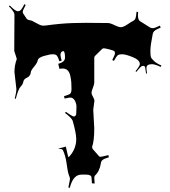

<svg xmlns="http://www.w3.org/2000/svg" viewBox="-20 -930 823 927"><path d="M395.5 -86.9Q388.2 -86.9 372.6 -86.9Q333 -86.9 316.9 -22.9L310.1 -24.9Q317.9 -63 317.9 -67.1Q317.9 -71.3 312.5 -85Q307.1 -98.6 301.8 -138.9Q296.4 -179.2 283.2 -206.1Q279.3 -211.9 260.3 -211.9Q261.2 -212.9 262.2 -212.9L297.9 -222.2L309.1 -172.9L310.1 -171.9Q312 -171.9 316.9 -176.8Q348.1 -212.9 348.1 -258.8Q348.1 -286.1 331.1 -346.2Q326.2 -360.8 293.9 -384.8L297.9 -390.1Q325.2 -370.1 336.9 -367.2Q348.1 -370.1 348.1 -381.8L349.1 -411.1Q350.1 -427.7 341.8 -443.4Q333.5 -459 318.8 -459Q314 -459 292 -454.1L289.1 -465.8Q313.5 -472.2 319.3 -478Q325.2 -483.9 325.2 -501Q325.2 -518.1 324.2 -532.5Q323.2 -546.9 319.3 -564.5Q311.5 -599.1 283.2 -599.1Q272.9 -599.1 267.1 -597.2L261.2 -622.1Q293.9 -630.4 293.9 -651.9Q293.9 -683.1 285.2 -683.1Q279.3 -683.1 275.6 -677.7Q272 -672.4 272 -665Q272 -657.7 277.8 -637.2L267.1 -633.8Q259.8 -655.3 254.4 -661.6Q249 -668 234.9 -668Q220.7 -668 192.6 -659.9Q164.6 -651.9 162.4 -639.2Q160.2 -626.5 144.5 -607.9Q128.9 -589.4 128.7 -580.8Q128.4 -572.3 123 -565.2Q117.7 -558.1 111.8 -555.7Q95.7 -548.8 93.5 -538.3Q91.3 -527.8 87.6 -522Q84 -516.1 79.6 -511.7Q68.4 -500.5 56.2 -453.1L51.3 -454.1Q59.1 -485.8 59.1 -500L49.8 -582Q49.8 -613.3 60.1 -642.1L61 -646L48.8 -684.1L49.8 -859.9Q49.8 -872.1 22.9 -899.9L26.9 -903.8Q53.7 -876 65.9 -876H67.9Q74.7 -876 80.6 -881.8Q86.4 -887.7 98.1 -910.2L104 -905.8Q89.8 -879.9 89.8 -873Q89.8 -866.2 93.3 -862.8L109.9 -837.9Q115.7 -833 124.5 -832.3Q133.3 -831.5 155 -818.8Q176.8 -806.2 187.3 -806.2Q197.8 -806.2 207 -807.6Q216.3 -809.1 232.7 -811Q249 -813 270.5 -814.9Q325.2 -819.8 395 -819.8L501 -818.8Q512.2 -818.8 532.5 -808.8Q552.7 -798.8 564.2 -798.8Q575.7 -798.8 595.9 -812.5Q616.2 -826.2 623.3 -829.3Q630.4 -832.5 633.8 -840.3Q637.2 -848.1 639.2 -873L647 -872.1L646 -856Q646 -833 657.2 -827.1L702.1 -798.8Q708.5 -793.9 717.8 -793.9Q727.1 -793.9 752 -806.2L755.9 -796.9Q733.4 -787.6 726.1 -781Q718.8 -774.4 717.3 -765.1Q706.1 -710 706.1 -686.3Q706.1 -662.6 708.3 -655.3Q710.4 -647.9 722.9 -636Q735.4 -624 759.3 -613.8L755.9 -606.9Q727.5 -620.1 713.9 -620.1Q687 -620.1 687 -602.1Q687 -594.2 689.9 -575.2H685.1Q681.6 -605.5 679.2 -608.4Q676.8 -611.3 673.8 -611.8H669.9Q663.6 -611.8 656.2 -604Q648.9 -596.2 638.2 -583L634.3 -585.9Q655.3 -612.3 655.3 -620.1Q655.3 -640.1 621.1 -654.1Q586.9 -668 570.1 -668Q553.2 -668 546.9 -661.9Q540.5 -655.8 530.3 -636.2L522 -640.1Q535.2 -666 535.2 -673.1Q535.2 -680.2 530.3 -685.1L531.2 -683.1Q527.8 -686.5 507.3 -691.7Q486.8 -696.8 481.4 -696.8Q476.1 -696.8 472.2 -692.9L439 -660.2Q435.1 -656.2 435.1 -650.9V-530.8Q435.1 -522.5 428.5 -506.1Q421.9 -489.7 421.9 -482.2Q421.9 -474.6 429 -462.4Q436 -450.2 436 -443.8L430.2 -400.9L435.1 -311Q435.1 -250 424.8 -221.2Q424.8 -212.9 428.2 -210L455.1 -179.2Q459.5 -172.9 465.1 -172.9Q470.7 -172.9 502.9 -181.2L505.9 -170.9Q482.4 -163.6 475.3 -157.7Q468.3 -151.9 467.3 -143.1Q460.9 -102.5 439 -83Q435.1 -77.1 435.1 -73.2L437 -43.9L423.8 -44.9L421.9 -71.8Q421.9 -86.9 395.5 -86.9ZM531.2 -683.1 532.2 -682.1Z"/></svg>

Font: Eater Caps
Style: Regular
Weight: 400
Version: Version 001.002